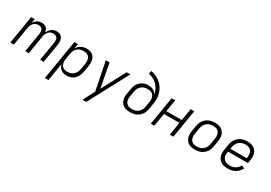

<svg xmlns="http://www.w3.org/2000/svg" viewBox="30 -1799 4340 3077"><g transform="rotate(30 2200.0 -260.0)"><path d="M35 0 121 -520H187L174 -442Q184 -461 200 -478Q216 -495 234.5 -506.5Q253 -518 274.5 -523Q296 -528 317 -528Q341 -528 363.5 -521Q386 -514 402 -499Q418 -484 426.5 -462.5Q435 -441 438 -418Q448 -441 463 -462Q478 -483 499 -498.5Q520 -514 544.5 -521Q569 -528 593 -528Q615 -528 635.5 -522.5Q656 -517 672 -504Q688 -491 698 -472.5Q708 -454 711.5 -433Q715 -412 714.5 -390Q714 -368 710 -346L653 0H587L646 -356Q649 -378 647.5 -400Q646 -422 634 -438.5Q622 -455 602.5 -462.5Q583 -470 561 -470Q545 -470 528 -466Q511 -462 496.5 -452Q482 -442 470.5 -428Q459 -414 451 -398.5Q443 -383 439 -367Q435 -351 432 -335L377 0H311L370 -356Q373 -378 371.5 -400Q370 -422 358 -438.5Q346 -455 326.5 -462.5Q307 -470 285 -470Q269 -470 252 -466Q235 -462 220.5 -452Q206 -442 194.5 -428Q183 -414 175 -398.5Q167 -383 163 -367Q159 -351 156 -335L101 0Z M799 215 921 -520H987L972 -430Q986 -453 1005 -472.5Q1024 -492 1048 -505Q1072 -518 1097.5 -523Q1123 -528 1148 -528Q1178 -528 1205.5 -521Q1233 -514 1255 -498Q1277 -482 1290.5 -458Q1304 -434 1309.5 -406.5Q1315 -379 1314.5 -350Q1314 -321 1309 -292L1292 -192Q1288 -167 1280 -141.5Q1272 -116 1258.5 -92.5Q1245 -69 1225.5 -49Q1206 -29 1181.5 -16Q1157 -3 1131 2.5Q1105 8 1080 8Q1050 8 1023 1Q996 -6 974 -22Q952 -38 938.5 -62Q925 -86 919 -113L865 215ZM1056 -50Q1076 -50 1096.5 -53.5Q1117 -57 1136.5 -66.5Q1156 -76 1172.5 -91Q1189 -106 1200.5 -124Q1212 -142 1218.5 -161.5Q1225 -181 1228 -202L1245 -302Q1248 -323 1248.5 -344Q1249 -365 1245 -384.5Q1241 -404 1230 -421Q1219 -438 1203 -449.5Q1187 -461 1167 -465.5Q1147 -470 1126 -470Q1106 -470 1085.5 -466.5Q1065 -463 1046.5 -454.5Q1028 -446 1011 -432Q994 -418 982.5 -401Q971 -384 964.5 -364.5Q958 -345 955 -325L938 -225Q934 -204 933 -182Q932 -160 937 -140Q942 -120 952 -102Q962 -84 978 -72Q994 -60 1014.5 -55Q1035 -50 1056 -50Z M1497 215Q1513 182 1530 149Q1547 116 1564 83L1607 2L1565 -210L1503 -520H1572L1655 -79L1888 -520H1957L1565 215Z M2252 8Q2221 8 2191.5 2.5Q2162 -3 2137.5 -17Q2113 -31 2095 -53.5Q2077 -76 2068 -103.5Q2059 -131 2058.5 -161Q2058 -191 2063 -222L2080 -319Q2084 -345 2092 -370Q2100 -395 2114.5 -418Q2129 -441 2149.5 -460Q2170 -479 2194 -491.5Q2218 -504 2244 -509Q2270 -514 2295 -514Q2320 -514 2344 -509.5Q2368 -505 2389 -493.5Q2410 -482 2425.5 -465Q2441 -448 2450 -426Q2444 -474 2423.5 -516Q2403 -558 2371.5 -591Q2340 -624 2298.5 -646.5Q2257 -669 2210 -678L2220 -735Q2258 -728 2293.5 -714.5Q2329 -701 2359.5 -681Q2390 -661 2416.5 -635Q2443 -609 2462.5 -578.5Q2482 -548 2495.5 -513Q2509 -478 2514.5 -440Q2520 -402 2517 -362.5Q2514 -323 2508 -283L2492 -186Q2487 -159 2477 -132.5Q2467 -106 2450 -82.5Q2433 -59 2410 -41Q2387 -23 2361 -11.5Q2335 0 2307 4Q2279 8 2252 8ZM2252 -50Q2272 -50 2292.5 -53Q2313 -56 2332.5 -65Q2352 -74 2368.5 -87.5Q2385 -101 2397.5 -118.5Q2410 -136 2417 -156Q2424 -176 2427 -196L2442 -286Q2446 -308 2446.5 -329Q2447 -350 2441.5 -370Q2436 -390 2425.5 -407Q2415 -424 2398.5 -435Q2382 -446 2361 -451Q2340 -456 2319 -456Q2299 -456 2278.5 -452.5Q2258 -449 2238.5 -440.5Q2219 -432 2202.5 -418Q2186 -404 2173.5 -386.5Q2161 -369 2154 -349.5Q2147 -330 2144 -310L2128 -213Q2124 -192 2124 -171Q2124 -150 2129 -130.5Q2134 -111 2146 -95Q2158 -79 2174 -68.5Q2190 -58 2210.5 -54Q2231 -50 2252 -50Z M2635 0 2721 -520H2787L2750 -298H3036L3073 -520H3139L3053 0H2987L3026 -240H2740L2701 0Z M3452 8Q3421 8 3391 2Q3361 -4 3336 -18.5Q3311 -33 3294 -56Q3277 -79 3268 -107Q3259 -135 3259 -166Q3259 -197 3264 -228L3281 -328Q3285 -355 3294.5 -382Q3304 -409 3321.5 -433.5Q3339 -458 3362 -477Q3385 -496 3412 -507.5Q3439 -519 3466.5 -523.5Q3494 -528 3521 -528Q3552 -528 3582 -522Q3612 -516 3637 -501.5Q3662 -487 3679.5 -464Q3697 -441 3705.5 -413Q3714 -385 3714 -354Q3714 -323 3709 -292L3692 -192Q3688 -165 3678.5 -138Q3669 -111 3652 -86.5Q3635 -62 3612 -43Q3589 -24 3562 -12.5Q3535 -1 3507 3.5Q3479 8 3452 8ZM3452 -50Q3472 -50 3493 -53.5Q3514 -57 3533.5 -66Q3553 -75 3570 -90Q3587 -105 3599 -123Q3611 -141 3618 -161Q3625 -181 3628 -202L3645 -302Q3648 -323 3648.5 -344.5Q3649 -366 3644 -385.5Q3639 -405 3628 -422Q3617 -439 3600.5 -450Q3584 -461 3563.5 -465.5Q3543 -470 3522 -470Q3502 -470 3480.5 -466.5Q3459 -463 3439.5 -454Q3420 -445 3403 -430Q3386 -415 3374 -397Q3362 -379 3355.5 -359Q3349 -339 3345 -318L3329 -218Q3325 -197 3324.5 -175.5Q3324 -154 3329.5 -134.5Q3335 -115 3345.5 -98Q3356 -81 3372.5 -70Q3389 -59 3410 -54.5Q3431 -50 3452 -50Z M4061 8Q4030 8 3999.5 2.5Q3969 -3 3943 -17Q3917 -31 3898 -54Q3879 -77 3869.5 -105Q3860 -133 3859.5 -164.5Q3859 -196 3864 -228L3881 -328Q3885 -355 3894.5 -382Q3904 -409 3921.5 -433.5Q3939 -458 3962 -477Q3985 -496 4011.5 -507.5Q4038 -519 4066 -523.5Q4094 -528 4121 -528Q4152 -528 4182 -522Q4212 -516 4236.5 -501.5Q4261 -487 4279 -464Q4297 -441 4305.5 -413Q4314 -385 4314 -354Q4314 -323 4309 -292L4299 -231H3931L3929 -218Q3925 -196 3925 -174Q3925 -152 3931.5 -131.5Q3938 -111 3951.5 -95Q3965 -79 3983 -68.5Q4001 -58 4022.5 -54Q4044 -50 4067 -50Q4091 -50 4116 -55.5Q4141 -61 4163.5 -74Q4186 -87 4204.5 -107Q4223 -127 4235 -150L4290 -126Q4273 -95 4249 -68Q4225 -41 4194 -23.5Q4163 -6 4128.5 1Q4094 8 4061 8ZM4243 -289 4245 -302Q4248 -323 4248.5 -344.5Q4249 -366 4244 -385.5Q4239 -405 4228 -422Q4217 -439 4200.5 -450Q4184 -461 4163.5 -465.5Q4143 -470 4122 -470Q4101 -470 4080 -466.5Q4059 -463 4039.5 -454Q4020 -445 4003 -430Q3986 -415 3974 -397Q3962 -379 3955.5 -359Q3949 -339 3945 -318L3941 -289Z"/></g></svg>

Font: Iosevka Aile Light
Style: Italic
Weight: 300
Italic angle: -9°
Designer: Belleve Invis
Foundry: Belleve Invis
Version: Version 31.1.0; ttfautohint (v1.8.4)